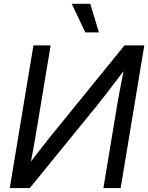

<svg xmlns="http://www.w3.org/2000/svg" viewBox="-20 -959 756 979"><path d="M595.2 0H507.3L577.1 -421.9Q581.1 -444.8 589.1 -488.8Q597.2 -532.7 609.9 -596.2Q561 -531.7 524.2 -483.9Q487.3 -436 468.3 -413.1L131.8 0H29.8L150.4 -727.5H238.3L160.2 -257.8Q157.7 -241.7 151.1 -206.3Q144.5 -170.9 137.7 -135.3Q165.5 -172.4 192.9 -207Q220.2 -241.7 236.3 -261.7L614.7 -727.5H715.8ZM415 -793.9 345.7 -939.5H440.4L484.4 -793.9Z"/></svg>

Font: Inter Display
Style: Italic
Weight: 400
Italic angle: -9.39999°
Designer: Rasmus Andersson
Foundry: rsms
Version: Version 4.000;git-a52131595